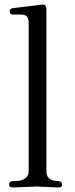

<svg xmlns="http://www.w3.org/2000/svg" viewBox="-20 -820 328 844"><path d="M168 -800Q184 -800 184 -777V-66Q184 -30 224 -25L241 -23Q253 -22 253 -9Q253 4 238 4L143 0L35 4Q20 4 20 -9Q20 -22 32 -23L60 -25Q80 -27 93 -37.5Q106 -48 106 -66V-721Q106 -741 97.5 -748.5Q89 -756 70 -756H36Q23 -756 23 -769Q23 -782 36 -784L166 -800Q167 -800 168 -800Z"/></svg>

Font: Lustria
Style: Regular
Weight: 400
Designer: Matthew Desmond
Foundry: Matthew Desmond
Version: Version 001.001; ttfautohint (v1.6)